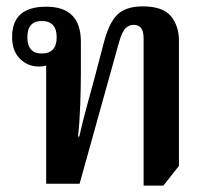

<svg xmlns="http://www.w3.org/2000/svg" viewBox="-20 -577 658 603"><path d="M542 -56V-449Q542 -496 516.5 -526.5Q491 -557 428 -557Q376 -557 349 -531.5Q322 -506 305 -439L278 -336Q264 -284 252.5 -242.5Q241 -201 229 -148H225Q230 -192 232 -247.5Q234 -303 234 -346V-446Q234 -556 125 -556Q18 -556 18 -461Q18 -417 42.5 -392.5Q67 -368 103 -368Q115 -368 125 -371V0H230L354 -445Q364 -479 375 -489Q386 -499 400 -499Q431 -499 431 -457V6H493ZM111 -409Q66 -409 66 -460Q66 -511 111 -511Q158 -511 158 -460Q158 -409 111 -409Z"/></svg>

Font: Noto Serif Thai SemiCondensed Semi
Style: Regular
Weight: 600
Width: 4
Designer: Monotype Design Team
Foundry: Monotype Imaging Inc.
Version: Version 1.901